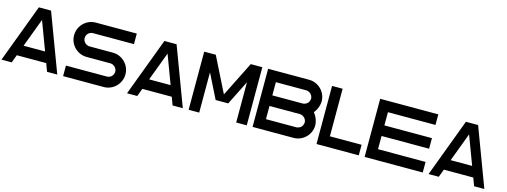

<svg xmlns="http://www.w3.org/2000/svg" viewBox="-11 -1896 8429 3191"><g transform="rotate(15 4204.0 -300.0)"><path d="M375 -800 0 200H175.7L226.8 63.6H732.9L784 200H959.7L584.7 -800ZM664.7 -118.2H295L479.9 -611.2Z M1060 -504.6C1060.2 -341.7 1192.5 -209.3 1355.4 -209H1761.7C1761.9 -209 1762.2 -209 1762.5 -209C1819.4 -209 1871 -163.1 1877.6 -106.5C1877.9 -103.4 1878.2 -98.4 1878.2 -95.3C1878.2 -32.6 1827.3 18.4 1764.6 18.5H1060V200H1764.6C1924.2 196.5 2053.7 64.2 2053.7 -95.5C2053.7 -255.1 1924.2 -387.5 1764.6 -391H1358.3C1358.1 -391 1357.8 -391 1357.5 -391C1300.6 -391 1249 -436.9 1242.4 -493.5C1242.1 -496.6 1241.8 -501.6 1241.8 -504.7C1241.8 -567.4 1292.7 -618.4 1355.4 -618.5H2060V-800H1355.4C1192.5 -799.8 1060.2 -667.5 1060 -504.6Z M2535 -800 2160 200H2335.7L2386.8 63.6H2892.9L2944 200H3119.7L2744.7 -800ZM2824.7 -118.2H2455L2639.9 -611.2Z M3720 -198.3 3419.2 -800H3220V200H3401.8V-492.5L3611.7 -72.8H3828.3L4038.2 -492.5V200H4220V-800H4020.8Z M5024.6 -800H4320V200H5024.6C5187.5 199.8 5319.8 67.5 5320 -95.4C5320 -95.6 5320 -95.8 5320 -96C5320 -150.1 5293.6 -229 5261 -272.2L5240.4 -300L5261 -327.8C5293.6 -371 5320 -449.9 5320 -504C5320 -504.2 5320 -504.4 5320 -504.6C5319.8 -667.5 5187.5 -799.8 5024.6 -800ZM5108.6 -19C5089.9 1.5 5052.3 18.1 5024.6 18.2H4501.8V-209H5021.7C5021.9 -209 5022.2 -209 5022.5 -209C5079.4 -209 5131 -163.1 5137.6 -106.5C5137.9 -103.5 5138.2 -98.6 5138.2 -95.6C5138.2 -71.3 5124.9 -37 5108.6 -19ZM5108.6 -428.1C5089.9 -407.6 5052.3 -391 5024.6 -391H4501.8V-618.2H5021.7C5021.8 -618.2 5022.1 -618.2 5022.3 -618.2C5079.4 -618.2 5131 -572.2 5137.6 -515.6C5137.9 -512.6 5138.2 -507.7 5138.2 -504.7C5138.2 -480.4 5124.9 -446.1 5108.6 -428.1Z M5601.8 18.2V-800H5420V200H6147.2V18.2Z M7248 200V18.2H6429.8V-209H7248V-391H6429.8V-618.2H7248V-800H6248V200Z M7723 -800 7348 200H7523.7L7574.8 63.6H8080.9L8132 200H8307.7L7932.7 -800ZM8012.7 -118.2H7643L7827.9 -611.2Z"/></g></svg>

Font: Kubos
Style: Light
Weight: 300
Version: Version 001.000